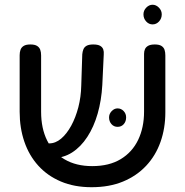

<svg xmlns="http://www.w3.org/2000/svg" viewBox="-20 -767 772 801"><path d="M362 14Q289.8 14 233.9 -9.8Q178 -33.5 139.6 -76Q101.2 -118.5 81.6 -175.9Q62 -233.2 62 -300.5V-536.8Q62 -549.2 65.6 -559.4Q69.2 -569.5 78.9 -575.5Q88.5 -581.5 106.8 -581.5Q125 -581.5 134.6 -575.5Q144.2 -569.5 147.9 -559.4Q151.5 -549.2 151.5 -535.8V-300.5Q151.5 -231.5 176.6 -180.9Q201.8 -130.2 249.6 -102.1Q297.5 -74 364.8 -74Q435.5 -74 483.6 -103.1Q531.8 -132.2 556.4 -183.6Q581 -235 581 -301.5V-542.5Q581 -553.2 584.8 -561.9Q588.5 -570.5 598.2 -576Q608 -581.5 625.8 -581.5Q644 -581.5 653.6 -575.4Q663.2 -569.2 666.5 -559.1Q669.8 -549 669.8 -535.8V-298.5Q669.8 -231.8 649.6 -174.9Q629.5 -118 589.9 -75.6Q550.2 -33.2 493.2 -9.6Q436.2 14 362 14ZM174.8 -107.5 159.8 -168.8H185.2Q211.5 -168.8 234.9 -188.5Q258.2 -208.2 276.9 -242.2Q295.5 -276.2 306.8 -319.5Q318 -362.8 319 -410.2L323.2 -540.5Q324.2 -552 328 -561.4Q331.8 -570.8 341.4 -576.1Q351 -581.5 369 -581.5Q388 -581.5 397.8 -575.9Q407.5 -570.2 410.8 -560.8Q414 -551.2 412.8 -539.2L406.8 -412.2Q403.2 -348.2 387.4 -292.9Q371.5 -237.5 344.2 -195.8Q317 -154 280.6 -130.8Q244.2 -107.5 199.2 -107.5ZM470.5 -237.8Q455 -237.8 445 -249.2Q435 -260.6 435 -277.2Q435 -292 445.9 -303.4Q456.8 -314.8 470.4 -314.8Q485.2 -314.8 495.7 -303.8Q506.2 -292.8 506.2 -277.2Q506.2 -260.5 496.3 -249.1Q486.3 -237.8 470.5 -237.8ZM616.5 -665.2Q601 -665.2 589.8 -677.5Q578.5 -689.8 578.5 -707.2Q578.5 -723 590.1 -735.1Q601.8 -747.2 616.5 -747.2Q631.2 -747.2 643 -735.1Q654.8 -723 654.8 -707.2Q654.8 -689.8 643.5 -677.5Q632.2 -665.2 616.5 -665.2Z"/></svg>

Font: Fredoka Light
Style: Regular
Weight: 300
Designer: Ben Nathan
Foundry: Milena B. Brandão, Ben Nathan
Version: Version 2.001